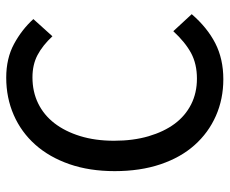

<svg xmlns="http://www.w3.org/2000/svg" viewBox="-80 -638 731 611"><g transform="rotate(-90 285.5 -332.5)"><path d="M46.4 -333Q46.4 -413.1 68.6 -477.1Q90.8 -541 130.6 -585.7Q170.4 -630.4 225.1 -654.3Q279.8 -678.2 343.8 -678.2Q405.3 -678.2 451.2 -653.3Q497.1 -628.4 530.3 -591.8L475.6 -531.2Q446.3 -562.5 415.8 -578.6Q385.3 -594.7 344.7 -594.7Q299.3 -594.7 262.2 -576.7Q225.1 -558.6 199 -524.9Q172.9 -491.2 158 -443.1Q143.1 -395 143.1 -335Q143.1 -273.9 157.5 -225.1Q171.9 -176.3 197 -142.3Q222.2 -108.4 258.8 -89.8Q295.4 -71.3 340.8 -71.3Q387.2 -71.3 421.9 -89.8Q456.5 -108.4 491.7 -146.5L545.9 -87.9Q503.4 -38.6 453.4 -12.9Q403.3 12.7 338.9 12.7Q275.9 12.7 222.2 -11Q168.5 -34.7 129.2 -78.9Q89.8 -123 68.1 -187.5Q46.4 -252 46.4 -333Z"/></g></svg>

Font: Pyidaungsu Numbers
Style: Regular
Weight: 400
Designer: Sun Tun
Foundry: MCF
Version: Version 1.083; ttfautohint (v1.8.2)